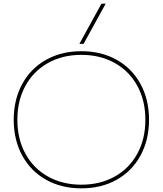

<svg xmlns="http://www.w3.org/2000/svg" viewBox="-20 -1020 890 1050"><path d="M55 -365Q55 -475 101.5 -560.5Q148 -646 232 -693Q316 -740 425 -740Q534 -740 618 -693Q702 -646 748.5 -560.5Q795 -475 795 -365Q795 -255 748.5 -169.5Q702 -84 618 -37Q534 10 425 10Q316 10 232 -37Q148 -84 101.5 -169.5Q55 -255 55 -365ZM425 -10Q528 -10 607.5 -54.5Q687 -99 731 -179.5Q775 -260 775 -365Q775 -470 731 -550.5Q687 -631 607.5 -675.5Q528 -720 425 -720Q322 -720 242.5 -675.5Q163 -631 119 -550.5Q75 -470 75 -365Q75 -260 119 -179.5Q163 -99 242.5 -54.5Q322 -10 425 -10ZM414 -780 535 -1000H558L437 -780Z"/></svg>

Font: Enso Thin
Style: Regular
Weight: 100
Designer: Coji Morishita
Foundry: UNDERFOREST DESIGN
Version: Version 1.000